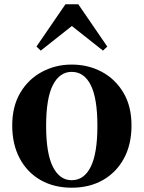

<svg xmlns="http://www.w3.org/2000/svg" viewBox="-20 -858 670 895"><path d="M314 17Q232 17 169.5 -18.5Q107 -54 72 -119.5Q37 -185 37 -273Q37 -362 74.5 -425.5Q112 -489 175.5 -523Q239 -557 314 -557Q391 -557 454 -523.5Q517 -490 555 -426.5Q593 -363 593 -273Q593 -184 557.5 -119Q522 -54 459.5 -18.5Q397 17 314 17ZM314 -18Q372 -18 403 -80.5Q434 -143 434 -271Q434 -400 403 -461.5Q372 -523 314 -523Q258 -523 226.5 -461.5Q195 -400 195 -271Q195 -143 226.5 -80.5Q258 -18 314 -18ZM460 -622 273 -770H357L170 -622L150 -641L285 -838H345L480 -641Z"/></svg>

Font: Noto Serif TC ExtraLight ExtraBold
Style: Regular
Weight: 800
Version: Version 2.002-H1;hotconv 1.1.0;makeotfexe 2.6.0